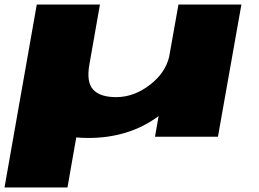

<svg xmlns="http://www.w3.org/2000/svg" viewBox="-73 -606 1147 851"><path d="M-53 225 90 -586H370L323 -319Q309.5 -241.5 340.2 -208.5Q371 -175.5 442 -175.5Q522 -175.5 594 -232Q659 -283 676.5 -353L718 -586H997L893 0H614L630 -91.5Q499.5 5.5 318 5.5Q290.5 5.5 265 3L226 225Z"/></svg>

Font: Anybody UltraExpanded Black
Style: Italic
Weight: 900
Width: 9
Italic angle: -10°
Designer: Tyler Finck
Foundry: Etcetera Type Company
Version: Version 1.010; ttfautohint (v1.8.3) -l 8 -r 50 -G 200 -x 14 